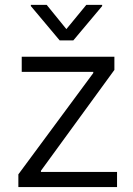

<svg xmlns="http://www.w3.org/2000/svg" viewBox="-20 -761 541 781"><path d="M54.7 -51.8 359.4 -463.9V-468.8H68.4V-530.3H445.3V-476.6L146.5 -66.4V-61.5H456.1V0H54.7ZM250 -642.6 331.1 -741.2H395.5V-736.3L278.3 -596.7H222.7L105.5 -736.3V-741.2H169.9Z"/></svg>

Font: Pretendard JP Light
Style: Regular
Weight: 300
Designer: Base glyphs from Inter by Rasmus Andersson; Hangeul glyphs from Noto Sans CJK(Source Han Sans) by Jang Soo-young and Kan
Foundry: Kil Hyung-jin
Version: Version 1.309